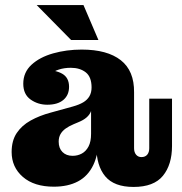

<svg xmlns="http://www.w3.org/2000/svg" viewBox="-20 -726 718 759"><path d="M167 -312Q130 -312 101 -332.5Q72 -353 72 -395Q72 -440 104.5 -470Q137 -500 190 -515Q243 -530 303 -530Q404 -530 457.5 -488Q511 -446 510 -361L342 -380Q342 -422 319 -440Q296 -458 260 -458Q234 -458 212.5 -451Q191 -444 175.5 -431Q160 -418 151 -400L152 -450Q199 -450 226 -434.5Q253 -419 253 -383Q253 -350 230.5 -331Q208 -312 167 -312ZM508 13Q431 13 396 -29Q361 -71 361 -147V-162H340V-287H336L342 -332V-380L510 -361V-140Q510 -124 518 -114.5Q526 -105 539 -105Q554 -105 562 -114.5Q570 -124 570 -140V-336H660V-149Q660 -75 624 -31Q588 13 508 13ZM193 12Q115 12 70.5 -26.5Q26 -65 26 -125Q26 -170 46 -200Q66 -230 101 -249.5Q136 -269 181 -281L268 -305Q293 -312 309 -321.5Q325 -331 333.5 -345.5Q342 -360 342 -381L345 -287H340Q335 -273 322.5 -262Q310 -251 290 -243L271 -235Q252 -227 239 -217.5Q226 -208 219 -195.5Q212 -183 212 -166Q212 -140 227 -125Q242 -110 267 -110Q287 -110 303.5 -119Q320 -128 330 -147Q340 -166 340 -197L370 -186Q370 -118 349 -74Q328 -30 288.5 -9Q249 12 193 12ZM261 -568 125 -706H310L369 -568Z"/></svg>

Font: Montagu Slab 144pt
Style: Bold
Weight: 700
Designer: Florian Karsten
Foundry: Florian Karsten
Version: Version 1.000